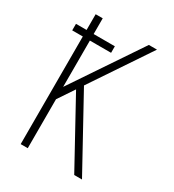

<svg xmlns="http://www.w3.org/2000/svg" viewBox="-178 -838 855 941"><g transform="rotate(30 250.0 -367.5)"><path d="M85 0V-609H25V-646H85V-735H125V-646H245V-609H125V-347L386 -735H432L210 -404L432 0H388L186 -368L125 -277V0Z"/></g></svg>

Font: Iosevka SS04 Extralight
Style: Regular
Weight: 200
Monospace: yes
Designer: Belleve Invis
Foundry: Belleve Invis
Version: Version 19.0.0; ttfautohint (v1.8.4)